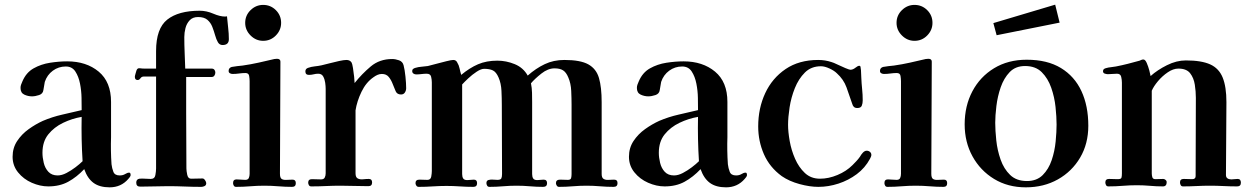

<svg xmlns="http://www.w3.org/2000/svg" viewBox="-20 -797 5362 823"><path d="M334 -106Q331 -153 330 -200.5Q329 -248 330 -296Q289 -289 250.5 -270.5Q212 -252 187 -221Q162 -190 162 -142Q162 -122 167.5 -99Q173 -76 187.5 -60.5Q202 -45 227 -45Q245 -45 265 -55.5Q285 -66 303.5 -80Q322 -94 334 -106ZM540 -47Q540 -43 536.5 -38Q533 -33 530 -30Q499 6 450 6Q407 6 381 -13Q355 -32 341 -72Q309 -38 272.5 -18Q236 2 187 2Q152 2 116.5 -13.5Q81 -29 57.5 -58Q34 -87 34 -125Q34 -163 53.5 -192.5Q73 -222 103 -243.5Q133 -265 164 -279Q204 -296 246 -305.5Q288 -315 330 -325V-329Q330 -347 329.5 -377.5Q329 -408 323 -438.5Q317 -469 303 -490.5Q289 -512 262 -512Q231 -512 206.5 -494Q182 -476 172 -446Q170 -437 169 -428.5Q168 -420 166 -411Q164 -395 147.5 -389.5Q131 -384 117 -384Q100 -384 84 -391.5Q68 -399 68 -420Q68 -428 70.5 -434.5Q73 -441 76 -448Q92 -486 124 -504Q156 -522 194.5 -528Q233 -534 268 -534Q350 -534 403 -490Q456 -446 456 -360V-209Q455 -181 455.5 -151.5Q456 -122 458 -93Q460 -76 466 -60.5Q472 -45 493 -45Q507 -45 516.5 -51Q526 -57 534 -57Q538 -57 539 -53Q540 -49 540 -47Z M961 -629Q961 -604 934 -604Q921 -604 914 -616Q907 -628 902 -646Q897 -664 890 -682Q883 -700 869 -712Q855 -724 829 -724Q806 -724 793 -710Q780 -696 775 -676.5Q770 -657 770 -638Q770 -604 771.5 -570.5Q773 -537 774 -503H887Q895 -503 899 -498Q903 -493 903 -486Q903 -479 899 -473Q895 -467 887 -467H778V-313Q778 -254 778.5 -194Q779 -134 779 -75Q779 -65 782.5 -48Q786 -31 799 -31Q811 -31 823.5 -31.5Q836 -32 848 -32Q854 -32 859 -24.5Q864 -17 864 -12Q864 -3 857 0.5Q850 4 843 4Q807 4 771.5 2.5Q736 1 701 1Q671 1 641 2Q611 3 581 3Q564 3 564 -14Q564 -29 578 -31Q590 -32 602 -31Q614 -30 626 -30Q643 -30 646 -46.5Q649 -63 649 -75V-469H597Q587 -469 582 -461.5Q577 -454 570 -454Q558 -454 558 -468Q558 -471 561 -481.5Q564 -492 565 -495Q569 -506 579 -504.5Q589 -503 598 -503H649V-578Q649 -675 697 -713Q745 -751 836 -751Q865 -751 894 -738.5Q923 -726 945 -726Q950 -726 953 -727Q955 -703 958 -678Q961 -653 961 -629Z M1248 -12Q1248 4 1232 4Q1203 4 1173 1.5Q1143 -1 1113 -1Q1083 -1 1052.5 1.5Q1022 4 992 4Q985 4 982 -1.5Q979 -7 979 -12Q979 -28 994 -28Q1004 -28 1013 -27Q1022 -26 1031 -26Q1043 -26 1046.5 -34Q1050 -42 1050 -52V-449Q1050 -459 1048 -471.5Q1046 -484 1032 -484Q1019 -484 1005 -482Q991 -480 977 -480Q971 -480 965.5 -483Q960 -486 960 -493Q960 -506 973 -510Q984 -512 996.5 -513.5Q1009 -515 1020 -516Q1055 -521 1088.5 -528.5Q1122 -536 1156 -544Q1159 -544 1162 -544.5Q1165 -545 1167 -545Q1182 -545 1182 -533Q1182 -413 1181 -292.5Q1180 -172 1180 -52Q1180 -34 1188 -29.5Q1196 -25 1208.5 -26Q1221 -27 1234 -27Q1248 -27 1248 -12ZM1185 -699Q1185 -668 1162.5 -645Q1140 -622 1108 -622Q1077 -622 1054 -645Q1031 -668 1031 -699Q1031 -731 1054 -753.5Q1077 -776 1108 -776Q1140 -776 1162.5 -753.5Q1185 -731 1185 -699Z M1721 -419Q1721 -409 1715.5 -400.5Q1710 -392 1699 -392Q1682 -392 1676 -406Q1670 -419 1663.5 -436.5Q1657 -454 1646.5 -467Q1636 -480 1617 -480Q1607 -480 1598 -476Q1589 -472 1581 -466Q1549 -444 1529.5 -403.5Q1510 -363 1504 -324V-325Q1504 -288 1504 -251Q1504 -214 1504 -177V-54Q1504 -37 1513.5 -32Q1523 -27 1536.5 -28.5Q1550 -30 1561 -30Q1575 -30 1575 -15Q1575 1 1559 1Q1529 1 1499 0Q1469 -1 1439 -1Q1408 -1 1377 0.5Q1346 2 1314 2Q1307 2 1304 -3.5Q1301 -9 1301 -14Q1301 -29 1317 -29Q1327 -29 1336.5 -28.5Q1346 -28 1356 -28Q1368 -28 1372 -36Q1376 -44 1376 -54Q1376 -125 1376 -197Q1376 -269 1376 -340Q1376 -359 1376 -378Q1376 -397 1376 -416Q1376 -427 1374 -442Q1372 -457 1365.5 -469Q1359 -481 1344 -481Q1334 -481 1324.5 -478.5Q1315 -476 1304 -476Q1289 -476 1289 -491Q1289 -502 1300 -506Q1314 -511 1329 -512.5Q1344 -514 1358 -517Q1371 -520 1392 -525.5Q1413 -531 1433.5 -535.5Q1454 -540 1465 -540Q1480 -540 1487 -529Q1490 -524 1493 -505.5Q1496 -487 1498 -468Q1500 -449 1500 -441Q1531 -480 1569 -512Q1607 -544 1661 -544Q1675 -544 1690.5 -538.5Q1706 -533 1710 -517Q1715 -498 1718 -468.5Q1721 -439 1721 -419Z M2627 -12Q2627 4 2610 4Q2581 4 2552 1.5Q2523 -1 2494 -1Q2465 -1 2435.5 1.5Q2406 4 2376 4Q2370 4 2366.5 -1.5Q2363 -7 2363 -12Q2363 -27 2381 -27Q2389 -27 2397.5 -26.5Q2406 -26 2414 -26Q2426 -26 2428 -33.5Q2430 -41 2430 -51V-348Q2430 -375 2428.5 -407.5Q2427 -440 2416 -465Q2407 -487 2393.5 -495.5Q2380 -504 2357 -504Q2329 -504 2301 -482Q2273 -460 2256 -440Q2260 -420 2260.5 -399.5Q2261 -379 2261 -359Q2261 -282 2261 -205Q2261 -128 2261 -51Q2261 -39 2265.5 -32Q2270 -25 2283 -25Q2290 -25 2296.5 -26Q2303 -27 2310 -27Q2325 -27 2325 -12Q2325 4 2308 4Q2280 4 2251.5 1.5Q2223 -1 2194 -1Q2165 -1 2136 1.5Q2107 4 2078 4Q2071 4 2068 -1.5Q2065 -7 2065 -12Q2065 -23 2074 -25.5Q2083 -28 2094.5 -27Q2106 -26 2112 -26Q2126 -26 2129 -32.5Q2132 -39 2132 -51Q2132 -125 2131.5 -199.5Q2131 -274 2131 -348Q2131 -375 2129.5 -407.5Q2128 -440 2117 -465Q2107 -488 2093 -495Q2079 -502 2055 -502Q2042 -502 2023 -489.5Q2004 -477 1987 -461Q1970 -445 1961 -435Q1961 -339 1961 -243Q1961 -147 1961 -51Q1961 -39 1965.5 -32Q1970 -25 1983 -25Q1990 -25 1997 -26Q2004 -27 2011 -27Q2025 -27 2025 -12Q2025 4 2009 4Q1980 4 1951.5 2Q1923 0 1894 0Q1864 0 1834.5 2Q1805 4 1775 4Q1768 4 1764.5 -1.5Q1761 -7 1761 -12Q1761 -27 1778 -27Q1786 -27 1794.5 -26.5Q1803 -26 1812 -26Q1826 -26 1828.5 -40Q1831 -54 1831 -64Q1831 -159 1831 -254Q1831 -349 1831 -444Q1831 -455 1828 -468Q1825 -481 1809 -481Q1798 -481 1786.5 -479.5Q1775 -478 1764 -478Q1758 -478 1752.5 -481.5Q1747 -485 1747 -492Q1747 -499 1751.5 -502Q1756 -505 1760 -506Q1773 -510 1787 -511Q1801 -512 1814 -514Q1826 -517 1848.5 -523Q1871 -529 1893 -534.5Q1915 -540 1923 -540Q1935 -540 1940 -529Q1947 -518 1950 -503.5Q1953 -489 1957 -476Q1993 -506 2029 -521.5Q2065 -537 2112 -537Q2150 -537 2186.5 -522Q2223 -507 2242 -473Q2277 -504 2315 -522Q2353 -540 2399 -540Q2468 -540 2502 -521Q2536 -502 2547.5 -462.5Q2559 -423 2559 -359Q2559 -282 2559 -205Q2559 -128 2559 -51Q2559 -35 2567.5 -30Q2576 -25 2588.5 -26Q2601 -27 2612 -27Q2627 -27 2627 -12Z M2976 -106Q2973 -153 2972 -200.5Q2971 -248 2972 -296Q2931 -289 2892.5 -270.5Q2854 -252 2829 -221Q2804 -190 2804 -142Q2804 -122 2809.5 -99Q2815 -76 2829.5 -60.5Q2844 -45 2869 -45Q2887 -45 2907 -55.5Q2927 -66 2945.5 -80Q2964 -94 2976 -106ZM3182 -47Q3182 -43 3178.5 -38Q3175 -33 3172 -30Q3141 6 3092 6Q3049 6 3023 -13Q2997 -32 2983 -72Q2951 -38 2914.5 -18Q2878 2 2829 2Q2794 2 2758.5 -13.5Q2723 -29 2699.5 -58Q2676 -87 2676 -125Q2676 -163 2695.5 -192.5Q2715 -222 2745 -243.5Q2775 -265 2806 -279Q2846 -296 2888 -305.5Q2930 -315 2972 -325V-329Q2972 -347 2971.5 -377.5Q2971 -408 2965 -438.5Q2959 -469 2945 -490.5Q2931 -512 2904 -512Q2873 -512 2848.5 -494Q2824 -476 2814 -446Q2812 -437 2811 -428.5Q2810 -420 2808 -411Q2806 -395 2789.5 -389.5Q2773 -384 2759 -384Q2742 -384 2726 -391.5Q2710 -399 2710 -420Q2710 -428 2712.5 -434.5Q2715 -441 2718 -448Q2734 -486 2766 -504Q2798 -522 2836.5 -528Q2875 -534 2910 -534Q2992 -534 3045 -490Q3098 -446 3098 -360V-209Q3097 -181 3097.5 -151.5Q3098 -122 3100 -93Q3102 -76 3108 -60.5Q3114 -45 3135 -45Q3149 -45 3158.5 -51Q3168 -57 3176 -57Q3180 -57 3181 -53Q3182 -49 3182 -47Z M3715 -133Q3715 -129 3713 -124.5Q3711 -120 3709 -116Q3688 -77 3652.5 -50.5Q3617 -24 3574 -10Q3531 4 3488 4Q3451 4 3407 -8Q3363 -20 3331 -42Q3279 -80 3254.5 -136Q3230 -192 3230 -255Q3230 -333 3260 -397.5Q3290 -462 3347.5 -501Q3405 -540 3487 -540Q3517 -540 3544 -531Q3552 -529 3569.5 -520.5Q3587 -512 3604 -505Q3621 -498 3625 -498Q3636 -498 3646.5 -506.5Q3657 -515 3663 -515Q3669 -515 3669 -507Q3671 -497 3671 -485.5Q3671 -474 3672 -463Q3673 -439 3675.5 -415Q3678 -391 3678 -367Q3678 -354 3674 -344Q3670 -334 3655 -334Q3645 -334 3640 -339Q3635 -344 3633 -352Q3621 -388 3608.5 -422.5Q3596 -457 3567 -483Q3556 -494 3535.5 -503.5Q3515 -513 3499 -513Q3457 -513 3430 -486Q3403 -459 3387 -419Q3371 -379 3364.5 -336.5Q3358 -294 3358 -262Q3358 -232 3365 -192.5Q3372 -153 3388 -116.5Q3404 -80 3430 -55.5Q3456 -31 3495 -31Q3532 -31 3570 -47Q3608 -63 3634 -89Q3642 -97 3650.5 -106Q3659 -115 3666 -125Q3669 -130 3672 -134.5Q3675 -139 3679 -143Q3687 -151 3695 -151Q3703 -151 3709 -146Q3715 -141 3715 -133Z M4040 -12Q4040 4 4024 4Q3995 4 3965 1.5Q3935 -1 3905 -1Q3875 -1 3844.5 1.5Q3814 4 3784 4Q3777 4 3774 -1.5Q3771 -7 3771 -12Q3771 -28 3786 -28Q3796 -28 3805 -27Q3814 -26 3823 -26Q3835 -26 3838.5 -34Q3842 -42 3842 -52V-449Q3842 -459 3840 -471.5Q3838 -484 3824 -484Q3811 -484 3797 -482Q3783 -480 3769 -480Q3763 -480 3757.5 -483Q3752 -486 3752 -493Q3752 -506 3765 -510Q3776 -512 3788.5 -513.5Q3801 -515 3812 -516Q3847 -521 3880.5 -528.5Q3914 -536 3948 -544Q3951 -544 3954 -544.5Q3957 -545 3959 -545Q3974 -545 3974 -533Q3974 -413 3973 -292.5Q3972 -172 3972 -52Q3972 -34 3980 -29.5Q3988 -25 4000.5 -26Q4013 -27 4026 -27Q4040 -27 4040 -12ZM3977 -699Q3977 -668 3954.5 -645Q3932 -622 3900 -622Q3869 -622 3846 -645Q3823 -668 3823 -699Q3823 -731 3846 -753.5Q3869 -776 3900 -776Q3932 -776 3954.5 -753.5Q3977 -731 3977 -699Z M4509 -263Q4509 -296 4504.5 -338.5Q4500 -381 4486 -421Q4472 -461 4445.5 -487.5Q4419 -514 4374 -514Q4333 -514 4308 -488Q4283 -462 4269.5 -423Q4256 -384 4251 -342.5Q4246 -301 4246 -271Q4246 -238 4250.5 -195.5Q4255 -153 4269 -113Q4283 -73 4310 -47Q4337 -21 4382 -21Q4424 -21 4449.5 -46.5Q4475 -72 4488 -110.5Q4501 -149 4505 -190.5Q4509 -232 4509 -263ZM4645 -258Q4645 -181 4610 -121.5Q4575 -62 4514.5 -28Q4454 6 4377 6Q4300 6 4241 -30Q4182 -66 4148.5 -127Q4115 -188 4115 -264Q4115 -343 4148 -405.5Q4181 -468 4241 -504.5Q4301 -541 4381 -541Q4469 -541 4527.5 -505.5Q4586 -470 4615.5 -406.5Q4645 -343 4645 -258ZM4522 -700 4252 -646 4238 -698 4503 -777Z M5299 -14Q5299 2 5283 2Q5254 2 5224.5 0.5Q5195 -1 5166 -1Q5138 -1 5109 0.5Q5080 2 5051 2Q5044 2 5041 -3.5Q5038 -9 5038 -15Q5038 -30 5054 -30Q5063 -30 5072 -29.5Q5081 -29 5090 -29Q5105 -29 5105 -42Q5105 -126 5105.5 -210Q5106 -294 5106 -378Q5106 -405 5101.5 -434Q5097 -463 5081.5 -483Q5066 -503 5031 -503Q5009 -503 4985.5 -487Q4962 -471 4943.5 -449Q4925 -427 4917 -408V-54Q4917 -45 4919.5 -37Q4922 -29 4933 -29Q4941 -29 4949.5 -29.5Q4958 -30 4966 -30Q4971 -30 4976 -26Q4981 -22 4981 -17Q4981 2 4965 2Q4937 2 4909.5 -0.5Q4882 -3 4853 -3Q4823 -3 4792.5 -0.5Q4762 2 4731 2Q4724 2 4721 -3.5Q4718 -9 4718 -15Q4718 -30 4734 -30Q4743 -30 4752 -29.5Q4761 -29 4771 -29Q4785 -29 4787 -35Q4789 -41 4789 -54V-199Q4789 -260 4789 -321Q4789 -382 4789 -443Q4789 -454 4786 -467.5Q4783 -481 4768 -481Q4758 -481 4748.5 -480Q4739 -479 4729 -479Q4723 -479 4715.5 -481.5Q4708 -484 4708 -492Q4708 -498 4712 -501Q4716 -504 4721 -505Q4731 -508 4742 -509Q4753 -510 4763 -512Q4789 -517 4814.5 -523.5Q4840 -530 4865 -537Q4869 -539 4873 -540.5Q4877 -542 4881 -542Q4889 -542 4895.5 -527Q4902 -512 4906.5 -495Q4911 -478 4912 -471Q4941 -497 4982 -517.5Q5023 -538 5063 -538Q5130 -538 5167.5 -521Q5205 -504 5221 -464.5Q5237 -425 5237 -359Q5237 -281 5236 -203Q5235 -125 5235 -47Q5235 -37 5241.5 -32.5Q5248 -28 5258 -28Q5265 -28 5271.5 -29Q5278 -30 5285 -30Q5299 -30 5299 -14Z"/></svg>

Font: Kaisei HarunoUmi
Style: Bold
Weight: 700
Designer: Font-Kai, 金井和夫
Foundry: KAZUO KANAI
Version: Version 5.003